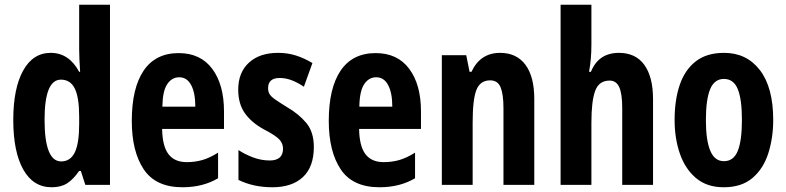

<svg xmlns="http://www.w3.org/2000/svg" viewBox="-20 -780 3318 810"><path d="M198 10Q120 10 78 -65Q36 -140 36 -274Q36 -407 77.5 -482Q119 -557 194 -557Q271 -557 314 -477H318Q316 -508 315 -531Q314 -554 314 -570V-760H444V0H340L321 -59H314Q289 -23 263 -6.5Q237 10 198 10ZM238 -99Q277 -99 295.5 -137Q314 -175 314 -257V-288Q314 -369 295.5 -406.5Q277 -444 237 -444Q168 -444 168 -275Q168 -99 238 -99Z M734 -556Q826 -556 875.5 -489.5Q925 -423 925 -310V-236H664Q665 -164 690.5 -130Q716 -96 768 -96Q803 -96 834 -105Q865 -114 900 -136V-28Q836 10 750 10Q637 10 586.5 -65.5Q536 -141 536 -270Q536 -408 586 -482Q636 -556 734 -556ZM736 -454Q705 -454 685.5 -425Q666 -396 665 -330H804Q804 -388 786.5 -421Q769 -454 736 -454Z M1304 -160Q1304 -76 1258 -33Q1212 10 1129 10Q1049 10 986 -21V-147Q1013 -129 1047.5 -116Q1082 -103 1118 -103Q1174 -103 1174 -153Q1174 -174 1159 -191Q1144 -208 1092 -235Q1041 -263 1013 -302.5Q985 -342 985 -402Q985 -474 1030 -515.5Q1075 -557 1153 -557Q1193 -557 1228 -546Q1263 -535 1298 -514L1262 -414Q1239 -430 1213 -440.5Q1187 -451 1160 -451Q1111 -451 1111 -408Q1111 -394 1117 -383.5Q1123 -373 1140 -361Q1157 -349 1191 -328Q1241 -299 1272.5 -261Q1304 -223 1304 -160Z M1565 -556Q1657 -556 1706.5 -489.5Q1756 -423 1756 -310V-236H1495Q1496 -164 1521.5 -130Q1547 -96 1599 -96Q1634 -96 1665 -105Q1696 -114 1731 -136V-28Q1667 10 1581 10Q1468 10 1417.5 -65.5Q1367 -141 1367 -270Q1367 -408 1417 -482Q1467 -556 1565 -556ZM1567 -454Q1536 -454 1516.5 -425Q1497 -396 1496 -330H1635Q1635 -388 1617.5 -421Q1600 -454 1567 -454Z M2090 -557Q2159 -557 2196.5 -507Q2234 -457 2234 -362V0H2104V-324Q2104 -382 2092 -411.5Q2080 -441 2048 -441Q2006 -441 1990 -401Q1974 -361 1974 -263V0H1844V-547H1947L1961 -477H1969Q2006 -557 2090 -557Z M2475 -591Q2475 -530 2465 -477H2473Q2505 -557 2591 -557Q2662 -557 2698.5 -506Q2735 -455 2735 -362V0H2605V-324Q2605 -384 2592.5 -412Q2580 -440 2552 -440Q2507 -440 2491 -397Q2475 -354 2475 -263V0H2345V-760H2475Z M3242 -274Q3242 -199 3221.5 -134Q3201 -69 3155 -29.5Q3109 10 3033 10Q2962 10 2916 -29Q2870 -68 2848 -132.5Q2826 -197 2826 -274Q2826 -358 2847.5 -421.5Q2869 -485 2915 -521Q2961 -557 3035 -557Q3130 -557 3186 -484Q3242 -411 3242 -274ZM2958 -273Q2958 -188 2976.5 -144Q2995 -100 3034 -100Q3075 -100 3092.5 -143.5Q3110 -187 3110 -274Q3110 -361 3092.5 -404Q3075 -447 3034 -447Q2994 -447 2976 -404Q2958 -361 2958 -273Z"/></svg>

Font: Noto Sans Khmer UI ExtraCondensed
Style: Bold
Weight: 700
Width: 2
Designer: Danh Hong and the Monotype Design Team
Foundry: Monotype Imaging Inc.
Version: Version 2.002; ttfautohint (v1.8.4.7-5d5b)